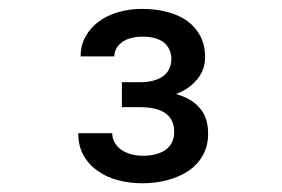

<svg xmlns="http://www.w3.org/2000/svg" viewBox="-20 -736 640 436"><path d="M256.8 -549.3V-492.7H297.9Q319.8 -492.7 336.7 -487.8Q353.5 -482.9 363.3 -472.2Q369.1 -465.8 372.3 -457Q375.5 -448.2 375.5 -436.5Q375.5 -424.8 371.6 -415.3Q367.7 -405.8 359.9 -398.9Q351.1 -391.1 337.2 -386.7Q323.2 -382.3 305.7 -382.3Q288.6 -382.3 274.7 -386.7Q260.7 -391.1 251.5 -398.9Q243.7 -405.8 239.3 -414.6Q234.9 -423.3 234.9 -433.6H157.7Q157.7 -403.8 170.2 -382.3Q182.6 -360.8 203.1 -347.2Q223.1 -333 249.3 -326.4Q275.4 -319.8 303.2 -319.8Q334.5 -319.8 361.8 -327.4Q389.2 -335 409.7 -349.1Q429.7 -363.3 441.2 -384.3Q452.6 -405.3 452.6 -432.6Q452.6 -450.7 447.8 -465.6Q442.9 -480.5 432.6 -491.7Q423.8 -502 410.4 -509.8Q397 -517.6 379.4 -522.5Q392.6 -527.3 403.3 -534.2Q414.1 -541 421.9 -549.3Q433.6 -561 439.7 -575.4Q445.8 -589.8 445.8 -606Q445.8 -632.8 435.3 -653.3Q424.8 -673.8 405.8 -688Q386.7 -701.7 360.4 -708.7Q334 -715.8 302.7 -715.8Q273.4 -715.8 248 -708.3Q222.7 -700.7 204.1 -687Q185.1 -672.9 174.1 -652.8Q163.1 -632.8 163.1 -607.9H239.7Q239.7 -616.2 242.9 -623.3Q246.1 -630.4 251.5 -635.3Q259.8 -644 273.4 -648.4Q287.1 -652.8 304.2 -652.8Q319.8 -652.8 331.8 -649.4Q343.8 -646 352.1 -639.6Q360.4 -632.8 364.7 -623.3Q369.1 -613.8 369.1 -602.5Q369.1 -588.9 363.5 -578.1Q357.9 -567.4 346.7 -560.5Q337.9 -555.2 325.4 -552.2Q313 -549.3 297.9 -549.3Z"/></svg>

Font: RobotoMono Nerd Font
Style: Regular
Weight: 400
Monospace: yes
Designer: Google
Version: Version 3.000;Nerd Fonts 3.2.1